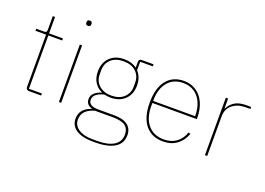

<svg xmlns="http://www.w3.org/2000/svg" viewBox="-132 -1101 2298 1668"><g transform="rotate(20 1017.0 -267.0)"><path d="M162 0Q131 0 131 -30V-512H33V-531H107Q121 -531 126 -537Q131 -543 131 -558V-683H152V-531H280V-512H152V-19H272V0Z M424 -729V-736Q424 -757 447 -757Q470 -757 470 -736V-729Q470 -708 447 -708Q424 -708 424 -729ZM457 0H436V-531H457Z M621 86Q621 39 647.5 7Q674 -25 724 -41V-44Q669 -61 669 -113Q669 -147 694 -169.5Q719 -192 758 -204V-207Q713 -227 688 -267.5Q663 -308 663 -366Q663 -447 712 -495.5Q761 -544 844 -544Q914 -544 961 -509V-561Q961 -576 967.5 -582.5Q974 -589 989 -589H1097V-570H980V-491Q1025 -443 1025 -366Q1025 -285 975.5 -237Q926 -189 844 -189Q822 -189 785 -196Q689 -172 689 -114Q689 -56 781 -56H923Q1011 -56 1052.5 -23.5Q1094 9 1094 68Q1094 146 1029.5 184.5Q965 223 843 223Q730 223 675.5 186.5Q621 150 621 86ZM1001 -347V-386Q1001 -447 959 -486Q917 -525 844 -525Q771 -525 729 -486Q687 -447 687 -386V-347Q687 -286 729.5 -247Q772 -208 844 -208Q917 -208 959 -247.5Q1001 -287 1001 -347ZM869 204Q963 204 1017.5 170.5Q1072 137 1072 68Q1072 17 1037 -9.5Q1002 -36 920 -36H757Q704 -22 673.5 8Q643 38 643 87Q643 140 690.5 172Q738 204 818 204Z M1179 -266Q1179 -401 1236.5 -472.5Q1294 -544 1397 -544Q1461 -544 1510 -511.5Q1559 -479 1586 -419Q1613 -359 1613 -279V-270H1202V-240Q1202 -132 1255 -69Q1308 -6 1402 -6Q1469 -6 1515.5 -39Q1562 -72 1586 -137L1604 -130Q1580 -63 1528 -25Q1476 13 1402 13Q1296 13 1237.5 -58.5Q1179 -130 1179 -266ZM1202 -289H1590V-293Q1590 -363 1566 -415.5Q1542 -468 1498.5 -496.5Q1455 -525 1397 -525Q1305 -525 1253.5 -462Q1202 -399 1202 -291Z M1786 0V-531H1807V-440H1810Q1831 -482 1870 -506.5Q1909 -531 1977 -531H2020V-512H1974Q1904 -512 1855.5 -474Q1807 -436 1807 -366V0Z"/></g></svg>

Font: IBM Plex Sans JP Thin
Style: Regular
Weight: 100
Designer: Mike Abbink; Paul van der Laan; Pieter van Rosmalen; Wujin Sim; Yejin Wi; Jinhee Kim; Boomi Park; Yona Kim; Kichan Ma
Foundry: Sandoll Inc.
Version: Version 1.001